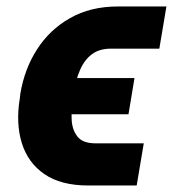

<svg xmlns="http://www.w3.org/2000/svg" viewBox="-20 -566 537 596"><path d="M275.9 -121.1H426.3L404.3 9.8H253.9Q168.9 9.8 117.7 -25.6Q66.4 -61 47.6 -122.3Q28.8 -183.6 41.5 -260.7L43 -274.4Q55.7 -351.6 95 -412.8Q134.3 -474.1 197.8 -510Q261.2 -545.9 345.7 -545.9H496.6L474.6 -415H324.7Q288.6 -415 265.4 -397.7Q242.2 -380.4 228.5 -348.9Q214.8 -317.4 207.5 -274.4L206.1 -260.7Q201.2 -228 202.4 -195.8Q203.6 -163.6 220.2 -142.3Q236.8 -121.1 275.9 -121.1ZM397.5 -323.7 378.9 -211.4H148.4L167 -323.7Z"/></svg>

Font: Inter ExtraBold
Style: Italic
Weight: 800
Italic angle: -9.3988°
Designer: Rasmus Andersson
Foundry: rsms
Version: Version 4.001;git-66647c0bb